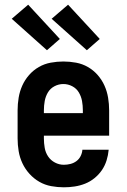

<svg xmlns="http://www.w3.org/2000/svg" viewBox="-20 -790 540 818"><path d="M252 8Q225 8 198 3Q171 -2 147.5 -15.5Q124 -29 105.5 -49.5Q87 -70 75.5 -94.5Q64 -119 59.5 -146Q55 -173 55 -200V-320Q55 -347 59.5 -374Q64 -401 75 -425.5Q86 -450 104 -470.5Q122 -491 145.5 -504.5Q169 -518 196 -523Q223 -528 250 -528Q277 -528 304 -523Q331 -518 354.5 -504.5Q378 -491 396 -470.5Q414 -450 425 -425.5Q436 -401 440.5 -374Q445 -347 445 -320V-212H167V-200Q167 -180 170.5 -160Q174 -140 185 -123.5Q196 -107 214 -97.5Q232 -88 252 -88Q266 -88 280 -91.5Q294 -95 305.5 -103.5Q317 -112 323.5 -125Q330 -138 331 -152H443Q441 -129 434 -106.5Q427 -84 414 -65Q401 -46 382.5 -31Q364 -16 342.5 -7.5Q321 1 298 4.5Q275 8 252 8ZM167 -308H333V-320Q333 -340 329.5 -359.5Q326 -379 316 -396Q306 -413 288 -422.5Q270 -432 250 -432Q230 -432 212 -422.5Q194 -413 184 -396Q174 -379 170.5 -359.5Q167 -340 167 -320ZM350 -576 200 -710 270 -770 405 -624ZM180 -576 30 -710 100 -770 235 -624Z"/></svg>

Font: Iosevka Gothic
Style: Bold
Weight: 700
Monospace: yes
Designer: Belleve Invis
Foundry: Belleve Invis
Version: Version 15.5.1; ttfautohint (v1.8.4)